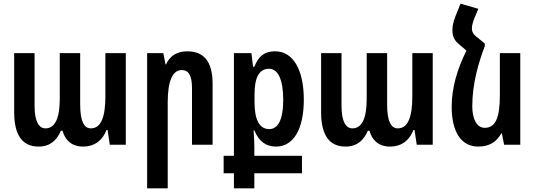

<svg xmlns="http://www.w3.org/2000/svg" viewBox="-20 -787 2907 1044"><path d="M190 10C252 10 289 -24 311 -76H320C333 -29 366 10 432 10C500 10 540 -30 559 -80H565L577 0H664V-498H553V-262C553 -155 531 -89 474 -89C438 -89 416 -126 416 -218V-498H305V-251C305 -145 280 -89 227 -89C191 -89 168 -127 168 -212V-498H57V-178C57 -50 103 10 190 10Z M780 237H892V-231C892 -345 918 -406 968 -406C1006 -406 1024 -377 1024 -307V0H1136V-332C1136 -455 1086 -508 998 -508C943 -508 903 -483 883 -437H880L868 -498H780Z M1252 237H1363V155H1622V60H1363V14C1363 -4 1362 -36 1359 -78H1363C1388 -18 1426 10 1481 10C1576 10 1632 -85 1632 -245C1632 -404 1576 -508 1476 -508C1420 -508 1386 -483 1363 -424H1356L1347 -498H1252V60H1196V155H1252ZM1444 -85C1392 -85 1364 -133 1364 -231V-274C1364 -369 1391 -413 1443 -413C1492 -413 1520 -354 1520 -244C1520 -133 1490 -85 1444 -85Z M1859 10C1921 10 1958 -24 1980 -76H1989C2002 -29 2035 10 2101 10C2169 10 2209 -30 2228 -80H2234L2246 0H2333V-498H2222V-262C2222 -155 2200 -89 2143 -89C2107 -89 2085 -126 2085 -218V-498H1974V-251C1974 -145 1949 -89 1896 -89C1860 -89 1837 -127 1837 -212V-498H1726V-178C1726 -50 1772 10 1859 10Z M2616 -550 2580 -580C2553 -599 2546 -614 2546 -633C2546 -649 2552 -671 2562 -694L2581 -739L2484 -767L2456 -697C2447 -673 2440 -650 2440 -624C2440 -586 2452 -565 2481 -542L2516 -512C2466 -409 2436 -311 2436 -206C2436 -70 2488 10 2580 10C2642 10 2680 -16 2706 -62H2709L2721 0H2809V-498H2698V-268C2698 -140 2671 -92 2616 -92C2571 -92 2548 -143 2548 -209C2548 -331 2581 -443 2616 -536Z"/></svg>

Font: Noto Sans Armenian ExtraCondensed SemiBold
Style: Regular
Weight: 600
Width: 2
Designer: Monotype Design Team
Foundry: Monotype Imaging Inc.
Version: Version 2.008